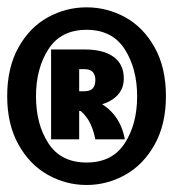

<svg xmlns="http://www.w3.org/2000/svg" viewBox="-22 -704 481 534"><path d="M-2 -436.5Q-2 -515.6 29.2 -571.8Q60.4 -627.9 111 -655.8Q161.5 -683.6 218.8 -683.6Q276 -683.6 326.5 -655.8Q377.1 -627.9 408.3 -571.8Q439.5 -515.6 439.5 -436.5Q439.5 -358.4 408.3 -302.3Q377.1 -246.1 326.5 -217.8Q276 -189.5 218.8 -189.5Q161.5 -189.5 111 -217.8Q60.4 -246.1 29.2 -302.3Q-2 -358.4 -2 -436.5ZM180.7 -409.2 253.9 -418.9Q312.5 -386.7 325.2 -316.4H243.2Q236.3 -351.9 221.2 -374.2Q206.1 -396.5 180.7 -409.2ZM359.4 -436Q359.4 -513.7 324.7 -567.4Q290 -621.1 218.8 -621.1Q147.5 -621.1 112.8 -567.4Q78.1 -513.7 78.1 -436Q78.1 -358.4 112.8 -305.2Q147.5 -252 218.8 -252Q290 -252 324.7 -305.2Q359.4 -358.4 359.4 -436ZM120.1 -566.4H213.9Q265.5 -566.4 293.9 -545.9Q322.3 -525.4 322.3 -485.4Q322.3 -449.2 292 -428.2Q261.7 -407.2 210.1 -407.2H208L231.4 -395.5H198.2V-316.4H120.1ZM243.2 -481.4Q243.2 -496.1 235.8 -503.9Q228.5 -511.7 211.9 -511.7H198.2V-450.2H211.9Q228.5 -450.2 235.8 -458Q243.2 -465.8 243.2 -481.4Z"/></svg>

Font: Sudo Var
Style: Regular
Weight: 400
Monospace: yes
Designer: Jens Kutilek
Foundry: Jens Kutilek
Version: Version 0.065;FEAKit 1.0